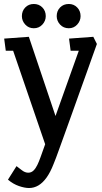

<svg xmlns="http://www.w3.org/2000/svg" viewBox="-20 -671 515 965"><path d="M126 274Q104 274 75 264Q46 254 20 232L63 164Q72 170 88.5 183.5Q105 197 122 197Q137 197 148 186.5Q159 176 167.5 158.5Q176 141 183 121L207 54L46 -416H9L1 -477L125 -486L259 -88L376 -416H335L327 -477L449 -486L467 -450Q459 -428 446 -391.5Q433 -355 416.5 -308.5Q400 -262 381.5 -211Q363 -160 344.5 -107.5Q326 -55 308 -6Q290 43 275.5 84Q261 125 249 154Q233 195 214 221.5Q195 248 173 261Q151 274 126 274ZM326 -529Q299 -529 282 -547.5Q265 -566 265 -590Q265 -616 282 -633.5Q299 -651 326 -651Q351 -651 368 -633.5Q385 -616 385 -590Q385 -566 368 -547.5Q351 -529 326 -529ZM150 -529Q124 -529 107 -547.5Q90 -566 90 -590Q90 -616 107 -633.5Q124 -651 150 -651Q176 -651 193 -633.5Q210 -616 210 -590Q210 -566 193 -547.5Q176 -529 150 -529Z"/></svg>

Font: Kreon
Style: Regular
Weight: 400
Designer: Julia Petretta
Foundry: Julia Petretta and Eli Heuer
Version: Version 2.002